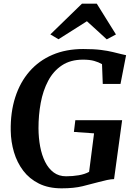

<svg xmlns="http://www.w3.org/2000/svg" viewBox="-20 -1019 731 1047"><path d="M316 8Q244.3 8 192.2 -18Q140 -44 106.5 -88.4Q72.9 -132.9 56.2 -189.2Q39.5 -245.4 38.5 -306Q36.8 -406.8 63.2 -488.8Q89.6 -570.8 140.9 -629.6Q192.3 -688.5 266.2 -720.1Q340 -751.7 433.9 -751.7Q491.8 -751.7 530.2 -746.8Q568.5 -741.9 594.8 -735.4Q621 -729 641 -724Q647.7 -722.5 654.3 -721Q660.8 -719.5 667.6 -718L637.1 -561.3H540.4L536.3 -669.2Q517.8 -680 493.6 -686.8Q469.3 -693.7 432.9 -693.7Q364.5 -693.7 317.7 -662.6Q270.9 -631.6 242.7 -578.3Q214.5 -525 202.1 -458.1Q189.7 -391.3 189.9 -319.4Q190.2 -267.1 199 -219.9Q207.9 -172.7 226.2 -136.1Q244.5 -99.5 272.8 -78.6Q301 -57.7 340.4 -57.7Q376.8 -57.7 409.8 -63.4Q442.7 -69.1 465.9 -81.9L492.9 -291.8L383 -299.7L390.8 -363.6H646L602 -42.3Q586.9 -42.3 563.4 -37.3Q539.8 -32.3 518.2 -26.3Q477.4 -15.3 430.4 -3.6Q383.3 8 316 8ZM254.6 -831.4 426.9 -998.9H507.8L612.3 -831.1L562.2 -804.3Q535.3 -828.9 508.3 -853.8Q481.3 -878.8 453.9 -903.2Q415.1 -878.8 376.4 -854Q337.6 -829.3 298.8 -804.9Z"/></svg>

Font: Merriweather Light
Style: Italic
Weight: 300
Italic angle: -7.8°
Designer: Eben Sorkin
Foundry: Eben Sorkin
Version: Version 2.101